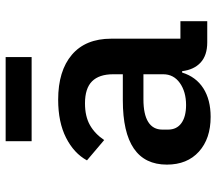

<svg xmlns="http://www.w3.org/2000/svg" viewBox="-63 -691 766 680"><g transform="rotate(-90 320.0 -351.0)"><path d="M408 -89H403Q388 -40 347.5 -14Q307 12 246 12Q169 12 123 -29.5Q77 -71 77 -143Q77 -299 305 -299H397V-333Q397 -383 372 -408Q347 -433 294 -433Q248 -433 217 -415.5Q186 -398 164 -365L92 -426Q117 -472 172 -500Q227 -528 307 -528Q409 -528 466 -479.5Q523 -431 523 -340V-95H585V0H510Q464 0 438.5 -23.5Q413 -47 408 -89ZM288 -75Q335 -75 366 -97Q397 -119 397 -156V-226H308Q255 -226 228 -209Q201 -192 201 -159V-139Q201 -108 224 -91.5Q247 -75 288 -75ZM160 -714H458V-622H160Z"/></g></svg>

Font: Writer SemiBold
Style: Regular
Weight: 600
Monospace: yes
Designer: Mike Abbink, Paul van der Laan, Pieter van Rosmalen
Foundry: Bold Monday
Version: Version 2.001 2020